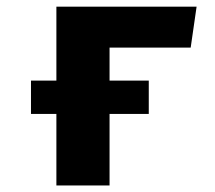

<svg xmlns="http://www.w3.org/2000/svg" viewBox="-20 -565 655 585"><path d="M313.8 0H151.8V-217.9H74.4V-319.5H151.8V-544.6H579L561 -420H313.8V-319.5H433.3V-217.9H313.8Z"/></svg>

Font: FiraCode Nerd Font
Style: Bold
Weight: 700
Designer: Carrois Corporate, Edenspiekermann AG, Nikita Prokopov
Foundry: Carrois Corporate, Edenspiekermann AG, Nikita Prokopov
Version: Version 6.002;Nerd Fonts 2.1.0